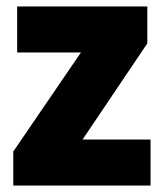

<svg xmlns="http://www.w3.org/2000/svg" viewBox="-20 -573 507 593"><path d="M445 0H21V-105L230 -411H33V-553H435V-439L235 -142H445Z"/></svg>

Font: Noto Sans Myanmar SemiCondensed Black
Style: Regular
Weight: 900
Width: 4
Designer: Monotype Design Team
Foundry: Monotype Imaging Inc.
Version: Version 2.107; ttfautohint (v1.8.4.7-5d5b)